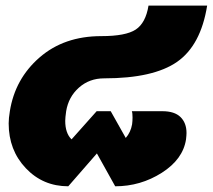

<svg xmlns="http://www.w3.org/2000/svg" viewBox="-20 -645 756 682"><path d="M10.8 -206.7Q10.8 -225 15 -250Q33.3 -365 120.4 -440.8Q207.5 -516.7 340 -516.7Q426.7 -516.7 462.1 -540Q497.5 -563.3 507.5 -625H715.8Q693.3 -484.2 609.2 -425.4Q525 -366.7 350 -366.7Q297.5 -366.7 260.4 -333.8Q223.3 -300.8 215 -250Q211.7 -226.7 211.7 -215.8Q211.7 -171.7 234.2 -150L323.3 -250H348.3H373.3L426.7 -155Q444.2 -175 449.2 -203.3Q450.8 -215 450.8 -227.5Q450.8 -243.3 448.3 -250H556.7Q600 -250 621.2 -229.2Q642.5 -208.3 642.5 -172.5Q642.5 -165 640.8 -150Q630 -79.2 554.6 -31.2Q479.2 16.7 389.2 16.7L324.2 -100L222.5 16.7Q132.5 16.7 71.7 -47.5Q10.8 -111.7 10.8 -206.7Z"/></svg>

Font: BoonTook
Style: Italic
Weight: 400
Italic angle: -9°
Designer: Sungsit Sawaiwan
Foundry: FontUni
Version: Version 3.0